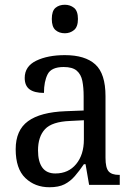

<svg xmlns="http://www.w3.org/2000/svg" viewBox="-20 -778 563 808"><path d="M188 10Q127 10 86.5 -29Q46 -68 46 -150Q46 -230 98 -268Q150 -306 256 -310L332 -313V-373Q332 -410 326.5 -437.5Q321 -465 303 -480.5Q285 -496 248 -496Q196 -496 180.5 -465.5Q165 -435 165 -387Q125 -387 104.5 -402Q84 -417 84 -450Q84 -499 132.5 -522.5Q181 -546 253 -546Q338 -546 381 -507Q424 -468 424 -373V-114Q424 -72 437 -57Q450 -42 481 -42H484V0H355L340 -87H333Q314 -59 295 -37Q276 -15 251.5 -2.5Q227 10 188 10ZM213 -48Q268 -48 300.5 -87.5Q333 -127 333 -191V-272L275 -269Q199 -266 169.5 -234.5Q140 -203 140 -145Q140 -98 158 -73Q176 -48 213 -48ZM253 -638Q229 -638 213.5 -651.5Q198 -665 198 -698Q198 -732 213.5 -745Q229 -758 253 -758Q275 -758 291.5 -745Q308 -732 308 -698Q308 -665 291.5 -651.5Q275 -638 253 -638Z"/></svg>

Font: Noto Serif SemiCondensed
Style: Regular
Weight: 400
Width: 4
Designer: Monotype Design Team
Foundry: Monotype Imaging Inc.
Version: Version 2.013